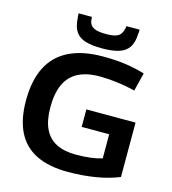

<svg xmlns="http://www.w3.org/2000/svg" viewBox="-132 -1029 1028 1146"><g transform="rotate(15 382.0 -455.5)"><path d="M42 -337Q42 -462 84 -544.5Q126 -627 210 -668.5Q294 -710 419 -710Q457 -710 491 -708Q525 -706 556.5 -701.5Q588 -697 618.5 -690.5Q649 -684 679 -675L651 -562Q594 -576 537.5 -583Q481 -590 430 -590Q351 -590 298 -562.5Q245 -535 219 -479Q193 -423 193 -337Q193 -255 218 -203Q243 -151 292 -126.5Q341 -102 413 -102Q461 -102 501.5 -107Q542 -112 574 -122V-271H404V-379H708V-43Q645 -17 565 -3.5Q485 10 392 10Q276 10 198 -28Q120 -66 81 -143.5Q42 -221 42 -337ZM400 -755Q340 -755 299 -766.5Q258 -778 237 -808Q216 -838 213 -892Q212 -899 211.5 -906Q211 -913 211 -921H293Q294 -918 294 -915Q294 -912 294 -909Q295 -887 305.5 -872.5Q316 -858 338.5 -851Q361 -844 400 -844Q439 -844 460 -851Q481 -858 490.5 -872.5Q500 -887 505 -909Q506 -912 506 -915Q506 -918 506 -921H588Q588 -913 587.5 -906Q587 -899 586 -892Q584 -840 563.5 -810Q543 -780 502.5 -767.5Q462 -755 400 -755Z"/></g></svg>

Font: Georama SemiExpanded SemiBold
Style: Regular
Weight: 600
Width: 6
Designer: Jean-Baptiste Levee
Foundry: Production Type
Version: Version 1.001